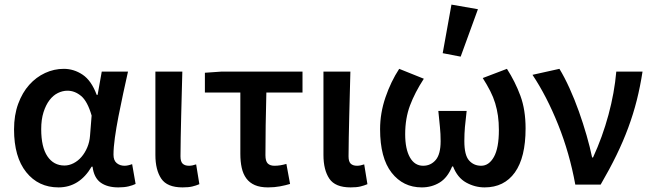

<svg xmlns="http://www.w3.org/2000/svg" viewBox="-20 -802 2830 834"><path d="M234 12Q147 12 94 -54Q41 -120 41 -240Q41 -302 59 -351Q77 -400 107 -433.5Q137 -467 176 -485Q215 -503 257 -503Q301 -503 339 -477.5Q377 -452 400 -390H404L422 -491H536Q526 -446 515 -395.5Q504 -345 494.5 -296Q485 -247 479 -204Q473 -161 473 -130Q473 -105 487 -93.5Q501 -82 521 -82Q535 -82 554 -89L569 -3Q557 3 538.5 7.5Q520 12 494 12Q446 12 417 -9Q388 -30 382 -78H378Q325 12 234 12ZM260 -83Q280 -83 299.5 -93Q319 -103 334 -120.5Q349 -138 359 -161.5Q369 -185 371 -212L378 -300Q360 -362 332.5 -385Q305 -408 273 -408Q252 -408 231.5 -398Q211 -388 195 -367Q179 -346 169 -314.5Q159 -283 159 -241Q159 -163 186 -123Q213 -83 260 -83Z M773 12Q706 12 680.5 -26Q655 -64 655 -129V-491H772Q771 -445 769.5 -395.5Q768 -346 767 -298Q766 -250 765 -205Q764 -160 764 -123Q764 -100 773.5 -91Q783 -82 801 -82Q815 -82 832 -88L846 -2Q832 4 815.5 8Q799 12 773 12Z M1144 12Q1110 12 1087 2Q1064 -8 1050 -27Q1036 -46 1030 -73Q1024 -100 1024 -134V-400H870V-486L942 -491H1294V-400H1137Q1135 -326 1134 -256.5Q1133 -187 1133 -128Q1133 -102 1143 -92Q1153 -82 1172 -82Q1185 -82 1197.5 -84Q1210 -86 1224 -90L1240 -3Q1220 3 1196 7.5Q1172 12 1144 12Z M1503 12Q1436 12 1410.5 -26Q1385 -64 1385 -129V-491H1502Q1501 -445 1499.5 -395.5Q1498 -346 1497 -298Q1496 -250 1495 -205Q1494 -160 1494 -123Q1494 -100 1503.5 -91Q1513 -82 1531 -82Q1545 -82 1562 -88L1576 -2Q1562 4 1545.5 8Q1529 12 1503 12Z M1812 12Q1731 12 1681 -52Q1631 -116 1631 -241Q1631 -311 1654.5 -379.5Q1678 -448 1714 -503L1821 -460Q1782 -400 1761 -344Q1740 -288 1740 -219Q1740 -155 1760.5 -118.5Q1781 -82 1818 -82Q1851 -82 1872.5 -107Q1894 -132 1894 -189Q1894 -221 1891 -250Q1888 -279 1884 -320H2007Q2002 -279 1999.5 -250Q1997 -221 1997 -189Q1997 -128 2017.5 -105Q2038 -82 2070 -82Q2104 -82 2125.5 -120.5Q2147 -159 2147 -237Q2147 -271 2143 -299Q2139 -327 2131 -353.5Q2123 -380 2109.5 -406.5Q2096 -433 2077 -463L2182 -503Q2218 -447 2240.5 -386Q2263 -325 2263 -244Q2263 -118 2216.5 -53Q2170 12 2085 12Q2043 12 2005 -9Q1967 -30 1948 -79H1944Q1924 -30 1889.5 -9Q1855 12 1812 12ZM1903 -571 1941 -782 2056 -762 1981 -556Z M2479 0Q2454 -137 2404.5 -260.5Q2355 -384 2293 -477L2410 -503Q2432 -467 2454 -418.5Q2476 -370 2494.5 -318Q2513 -266 2528 -214Q2543 -162 2552 -118H2556Q2597 -207 2623 -303Q2649 -399 2657 -491H2771Q2761 -426 2746 -366.5Q2731 -307 2709 -247.5Q2687 -188 2657.5 -127.5Q2628 -67 2589 0Z"/></svg>

Font: Giro Semibold
Style: Regular
Weight: 600
Designer: Paul D. Hunt
Foundry: Adobe Systems Incorporated
Version: Version 1.000;PS 1.0;hotconv 1.0.88;makeotf.lib2.5.647800